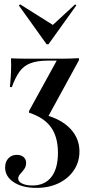

<svg xmlns="http://www.w3.org/2000/svg" viewBox="-20 -688 425 900"><path d="M150.8 192.7Q84.7 192.7 44.4 166.1Q4 139.5 4 96.8Q4 70.2 19.4 54Q34.7 37.9 58.9 37.9Q78.2 37.9 90.3 48Q102.4 58.1 102.4 75.8Q102.4 92.7 93.1 105.2Q83.9 117.7 74.6 127.8Q65.3 137.9 65.3 149.2Q65.3 163.7 84.3 172.6Q103.2 181.5 131.5 181.5Q189.5 181.5 220.6 141.9Q251.6 102.4 251.6 28.2Q251.6 -46 219 -91.5Q186.3 -137.1 116.1 -159.7V-167.7L246 -404H207.3Q154.8 -404 122.6 -391.5Q90.3 -379 71 -351.6Q51.6 -324.2 35.5 -279.8H26.6Q29.8 -314.5 31.5 -348.4Q33.1 -382.3 31.5 -414.5Q52.4 -413.7 74.2 -413.3Q96 -412.9 116.9 -412.9H207.3H234.7Q255.6 -412.9 274.2 -412.9Q292.7 -412.9 311.7 -413.7Q330.6 -414.5 350 -415.3V-405.6L202.4 -135.5L188.7 -150Q266.9 -129.8 309.7 -84.7Q352.4 -39.5 352.4 21.8Q352.4 71 326.6 109.7Q300.8 148.4 255.2 170.6Q209.7 192.7 150.8 192.7ZM332.3 -667.7 337.9 -662.9 207.3 -480.6H198.4L68.5 -662.1L74.2 -667.7L243.5 -561.3L215.3 -559.7Z"/></svg>

Font: Playfair 144pt SemiCondensed SemiBold
Style: Regular
Weight: 600
Width: 4
Designer: Claus Eggers Sørensen
Foundry: Claus Eggers Sørensen
Version: Version 2.203